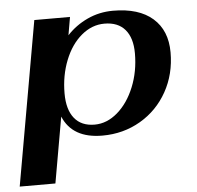

<svg xmlns="http://www.w3.org/2000/svg" viewBox="-59 -551 812 793"><g transform="rotate(-5 346.5 -155.0)"><path d="M111 -490H259L246 -415Q282 -454 331.5 -477Q381 -500 438 -500Q545 -500 602.5 -449.5Q660 -399 660 -308Q660 -218 619.5 -145.5Q579 -73 508 -31.5Q437 10 350 10Q226 10 187 -83L139 190H-9ZM513 -317Q513 -381 483.5 -415.5Q454 -450 398 -450Q346 -450 302.5 -413.5Q259 -377 234 -314Q209 -251 209 -177Q209 -110 238 -74Q267 -38 322 -38Q373 -38 417 -76Q461 -114 487 -178Q513 -242 513 -317Z"/></g></svg>

Font: Fahkwang
Style: Bold Italic
Weight: 700
Italic angle: -10°
Designer: Suppakit Chalermlarp | Katatrad Co.,Ltd.
Foundry: Cadson Demak Co.,Ltd.
Version: Version 1.000; ttfautohint (v1.6)